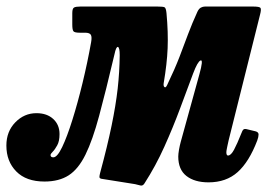

<svg xmlns="http://www.w3.org/2000/svg" viewBox="-52 -540 821 587"><path d="M743 -495 647 -111Q645.5 -105 642.8 -91.8Q640 -78.5 640 -75Q640 -64.5 645 -64.5Q654 -64.5 663.5 -82.2Q673 -100 685.5 -131.5Q689 -141.5 692.5 -144.2Q696 -147 704.5 -144.5L729.5 -138.5Q738.5 -136 738.5 -128.8Q738.5 -121.5 734.5 -110.5Q709.5 -45 674.5 -13.8Q639.5 17.5 585.5 17.5Q543 17.5 518 -2Q493 -21.5 493 -61.5Q493 -69 495.2 -82Q497.5 -95 500.5 -106L557.5 -312.5Q570.5 -359 561.2 -355.2Q552 -351.5 538.5 -315.5Q520 -266 498.5 -208.2Q477 -150.5 450.5 -91.5Q424 -32.5 389.5 21Q384.5 29 377 27Q369.5 25 361 23L257.5 6.5Q252 5 252 1Q252 -3 254 -11Q276.5 -94 289.2 -156Q302 -218 307.8 -269.2Q313.5 -320.5 314 -371Q314 -395 308.5 -396.5Q303 -398 298 -374Q271.5 -261.5 251.2 -186.2Q231 -111 209.2 -67Q187.5 -23 158 -4Q128.5 15 84 15Q28 15 -2.2 -15.8Q-32.5 -46.5 -32.5 -95Q-32.5 -138 -5.2 -166Q22 -194 59.5 -194Q91.5 -194 110.8 -176.2Q130 -158.5 130 -130Q130 -108.5 123 -95.8Q116 -83 109.2 -76.2Q102.5 -69.5 102.5 -66Q102.5 -59 111 -59Q123 -59 138 -90.2Q153 -121.5 169.2 -173.2Q185.5 -225 200.5 -287Q215.5 -349 226.5 -410.5Q229.5 -427 225.8 -433.5Q222 -440 208 -440H191.5Q176 -440 172.5 -444.5Q169 -449 169 -465V-500Q169 -514.5 174.8 -517.2Q180.5 -520 194 -520H429Q446.5 -520 451 -517.8Q455.5 -515.5 457 -500Q462.5 -440.5 460.5 -392.5Q458.5 -344.5 448.5 -286Q447 -277 450.8 -273.8Q454.5 -270.5 459 -280Q482.5 -329 496.8 -366.2Q511 -403.5 523.2 -436.2Q535.5 -469 551.5 -504Q556 -513.5 562.2 -516.8Q568.5 -520 574.5 -520H721.5Q741 -520 744.2 -516Q747.5 -512 743 -495Z"/></svg>

Font: Besley* Condensed
Style: Bold Italic
Weight: 700
Width: 3
Italic angle: -13°
Designer: Owen Earl
Foundry: indestructible type*
Version: Version 3.000; ttfautohint (v1.8.3)